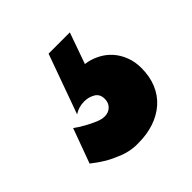

<svg xmlns="http://www.w3.org/2000/svg" viewBox="-87 -93 383 383"><g transform="rotate(-45 104.0 98.5)"><path d="M89.8 225.1Q72.3 224.1 56.2 217.8Q40 211.4 27.3 204.1Q12.7 195.3 0 185.1L26.9 111.8Q38.1 120.1 49.3 126Q59.1 131.3 69.3 135.7Q79.6 140.1 87.9 140.1Q98.6 140.1 105.7 133.3Q112.8 126.5 112.8 115.2Q112.8 101.6 102.5 95.7Q92.3 89.8 80.1 89.8Q64.5 89.8 51.8 98.1L97.2 -27.8H157.2L133.8 38.1Q148.9 40 162.6 46.9Q176.3 53.7 186.3 64.7Q196.3 75.7 202.1 90.6Q208 105.5 208 123Q208 147.5 200 166.5Q191.9 185.5 177.2 198.5Q162.6 211.4 142.3 218.3Q122.1 225.1 98.1 225.1Z"/></g></svg>

Font: Righteous
Style: Regular
Weight: 400
Version: Version 1.000